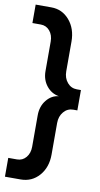

<svg xmlns="http://www.w3.org/2000/svg" viewBox="-97 -723 505 967"><g transform="rotate(10 155.5 -240.0)"><path d="M82 200.2H2V104H46.9Q74.7 104 92.8 82.5Q110.8 61 110.8 27.8V-132.8Q110.8 -178.7 136.2 -210.4Q161.6 -242.2 199.2 -246.1Q161.1 -252 136 -283.2Q110.8 -314.5 110.8 -358.9V-509.8Q110.8 -543 92.8 -564.5Q74.7 -585.9 46.9 -585.9H3.9V-680.2H84Q140.1 -680.2 177 -637Q213.9 -593.8 213.9 -527.8V-376Q213.9 -341.8 233.4 -318.8Q252.9 -295.9 282.2 -295.9H303.2V-191.9H282.2Q252.9 -191.9 233.4 -168.9Q213.9 -146 213.9 -111.8V49.8Q213.9 115.2 176.8 157.7Q139.6 200.2 82 200.2Z"/></g></svg>

Font: Apfel Grotezk Mittel
Style: Regular
Weight: 500
Designer: Luigi Gorlero
Foundry: © 2023, Luigi Gorlero & Collletttivo
Version: Version 2.000;Glyphs 3.2 (3217)